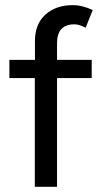

<svg xmlns="http://www.w3.org/2000/svg" viewBox="-20 -718 382 738"><path d="M113.8 0V-418H16.1V-487.8H114.3V-560.1Q114.3 -625.5 154.5 -661.9Q194.8 -698.2 258.8 -698.2Q297.4 -698.2 336.4 -679.2L309.1 -611.3Q285.2 -624.5 266.1 -624.5Q199.2 -624.5 199.2 -551.8V-487.8H332.5V-418H199.2V0Z"/></svg>

Font: HK Grotesk Medium Legacy
Style: Regular
Weight: 500
Designer: Alfredo Marco Pradil
Foundry: Hanken Design Co.
Version: Version 2.022;PS 002.022;hotconv 1.0.88;makeotf.lib2.5.64775